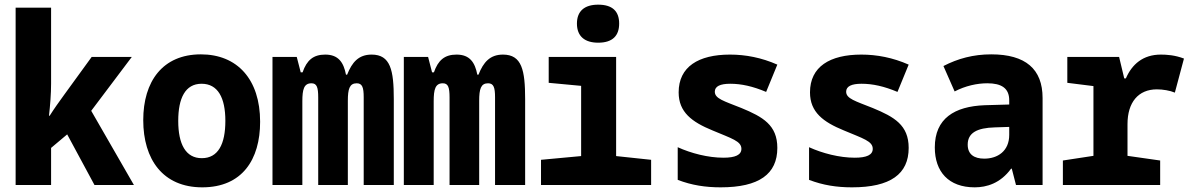

<svg xmlns="http://www.w3.org/2000/svg" viewBox="-20 -793 5107 823"><path d="M47 0H199V-159L268 -217L385 0H554L371 -318L545 -549H373L256 -388C232 -355 212 -327 193 -297H190C195 -341 199 -391 199 -435V-760H47Z M847 10C1018 10 1095 -109 1095 -271C1095 -453 997 -560 841 -560C677 -560 594 -444 594 -278C594 -110 678 10 847 10ZM845 -115C776 -115 744 -175 744 -275C744 -372 774 -434 844 -434C914 -434 946 -374 946 -275C946 -175 915 -115 845 -115Z M1148 0H1276V-359C1276 -410 1283 -436 1315 -436C1338 -436 1344 -419 1344 -375V0H1471V-361C1471 -411 1478 -436 1509 -436C1533 -436 1539 -418 1539 -376V0H1668V-368C1668 -492 1654 -559 1573 -559C1517 -559 1489 -526 1468 -473H1463C1453 -525 1431 -559 1374 -559C1323 -559 1295 -535 1277 -483H1269L1252 -549H1148Z M1711 0H1839V-359C1839 -410 1846 -436 1878 -436C1901 -436 1907 -419 1907 -375V0H2034V-361C2034 -411 2041 -436 2072 -436C2096 -436 2102 -418 2102 -376V0H2231V-368C2231 -492 2217 -559 2136 -559C2080 -559 2052 -526 2031 -473H2026C2016 -525 1994 -559 1937 -559C1886 -559 1858 -535 1840 -483H1832L1815 -549H1711Z M2544 -610C2606 -610 2634 -640 2634 -692C2634 -745 2605 -773 2544 -773C2485 -773 2453 -745 2453 -692C2453 -637 2487 -610 2544 -610ZM2299 0H2771V-108L2621 -124V-549H2332V-438L2471 -425V-124L2299 -108Z M3069 10C3234 10 3312 -47 3312 -159C3312 -257 3250 -292 3158 -330C3083 -360 3044 -370 3044 -400C3044 -423 3067 -434 3110 -434C3158 -434 3207 -423 3264 -399L3312 -516C3244 -546 3176 -559 3109 -559C2974 -559 2889 -507 2889 -397C2889 -312 2946 -270 3034 -234C3117 -199 3158 -188 3158 -155C3158 -129 3132 -117 3081 -117C3015 -117 2942 -136 2885 -162V-22C2945 1 3004 10 3069 10Z M3632 10C3797 10 3875 -47 3875 -159C3875 -257 3813 -292 3721 -330C3646 -360 3607 -370 3607 -400C3607 -423 3630 -434 3673 -434C3721 -434 3770 -423 3827 -399L3875 -516C3807 -546 3739 -559 3672 -559C3537 -559 3452 -507 3452 -397C3452 -312 3509 -270 3597 -234C3680 -199 3721 -188 3721 -155C3721 -129 3695 -117 3644 -117C3578 -117 3505 -136 3448 -162V-22C3508 1 3567 10 3632 10Z M4158 10C4209 10 4268 -7 4314 -70H4317L4335 0H4449V-373C4449 -497 4376 -560 4229 -560C4152 -560 4086 -542 4024 -510L4072 -401C4118 -425 4168 -436 4212 -436C4273 -436 4306 -415 4306 -363V-345L4201 -342C4071 -337 3987 -285 3987 -161C3987 -57 4046 10 4158 10ZM4199 -113C4156 -113 4128 -131 4128 -173C4128 -223 4167 -245 4245 -247L4306 -249V-215C4306 -145 4256 -113 4199 -113Z M4536 0H4953V-105L4813 -125V-261C4813 -354 4859 -410 4939 -410C4964 -410 4995 -405 5016 -396L5055 -542C5016 -557 4980 -559 4956 -559C4879 -559 4832 -517 4806 -457H4799L4777 -549H4555V-438L4667 -424V-125L4536 -105Z"/></svg>

Font: Noto Sans Mono SemiCondensed ExtraBold
Style: Regular
Weight: 800
Width: 4
Designer: Monotype Design Team
Foundry: Monotype Imaging Inc.
Version: Version 2.014